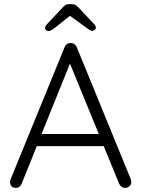

<svg xmlns="http://www.w3.org/2000/svg" viewBox="-20 -912 687 933"><path d="M618 -28Q618 -15 609 -7Q600 1 588 1Q578 1 570.5 -4.5Q563 -10 559 -19L484 -202H159L85 -19Q77 1 58 1Q44 1 37 -6Q30 -13 29 -25V-28Q29 -34 30 -37L294 -683Q302 -703 324 -703Q334 -703 341.5 -697.5Q349 -692 353 -683L616 -40Q618 -32 618 -28ZM182 -261H460L320 -603ZM446 -777Q446 -772 441 -767Q436 -762 430 -762Q419 -762 403 -775L320 -835L243 -774Q225 -761 216 -761Q209 -761 204 -765.5Q199 -770 199 -776Q199 -784 207 -793L284 -875Q292 -884 299 -888Q306 -892 317 -892H328Q339 -892 346 -888Q353 -884 362 -875L438 -794Q446 -785 446 -777Z"/></svg>

Font: Quicksand
Style: Regular
Weight: 400
Designer: Andrew Paglinawan
Foundry: Andrew Paglinawan
Version: Version 3.000